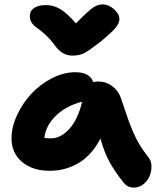

<svg xmlns="http://www.w3.org/2000/svg" viewBox="-20 -813 726 870"><path d="M443.8 -793Q472.7 -793 496.8 -771.2Q521 -749.5 521 -726.1Q521 -709 505.4 -689Q489.7 -668.9 433.1 -622.1Q383.8 -584 362.1 -572.5Q340.3 -561 307.1 -561Q259.8 -561 225.1 -611.8Q205.6 -637.7 183.1 -658Q160.6 -678.2 147.2 -687Q133.8 -695.8 124.5 -709Q115.2 -722.2 115.2 -740.2Q115.2 -763.7 134.5 -776.9Q153.8 -790 189 -790Q222.2 -790 252.9 -772Q283.7 -753.9 324.2 -707Q379.9 -764.2 401.6 -778.6Q423.3 -793 443.8 -793ZM205.1 -39.1Q127.4 -39.1 79.8 -79.3Q32.2 -119.6 32.2 -186Q32.2 -236.8 57.1 -291Q82 -345.2 121.8 -387.9Q161.6 -430.7 215.1 -458.3Q268.6 -485.8 321.8 -485.8Q386.2 -485.8 402.8 -440.9Q413.1 -443.8 422.9 -443.8Q460 -443.8 487.8 -423.3Q515.6 -402.8 526.9 -371.1Q533.7 -351.6 546.9 -312.3Q560.1 -272.9 567.1 -254.2Q574.2 -235.4 587.2 -206.1Q600.1 -176.8 616 -151.6Q631.8 -126.5 652.8 -100.1Q665.5 -85 666.3 -61.3Q667 -37.6 658.2 -15.9Q649.4 5.9 630.1 21.5Q610.8 37.1 586.9 37.1Q557.1 37.1 540 14.2Q501 -34.2 476.8 -78.1Q452.6 -122.1 435.1 -185.1Q414.6 -145.5 387.5 -116.2Q360.4 -86.9 329.8 -70.6Q299.3 -54.2 268.6 -46.6Q237.8 -39.1 205.1 -39.1ZM210 -186Q255.4 -186 294.4 -229.2Q333.5 -272.5 352.1 -352.1Q279.3 -333.5 233.2 -288.6Q187 -243.7 181.2 -188Q198.7 -186 210 -186Z"/></svg>

Font: Shantell Sans Irregular
Style: Bold
Weight: 700
Designer: Stephen Nixon, Anya Danilova, Shantell Martin
Foundry: Arrow Type
Version: Version 1.006;[9816181b4]